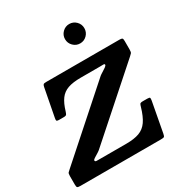

<svg xmlns="http://www.w3.org/2000/svg" viewBox="-278 -1182 1267 1344"><g transform="rotate(-30 355.0 -510.5)"><path d="M477.5 -864.5Q445.5 -864.5 422.5 -887.5Q399.5 -910.5 399.5 -943Q399.5 -975 422.5 -998Q445.5 -1021 477.5 -1021Q510 -1021 532.8 -998Q555.5 -975 555.5 -943Q555.5 -910.5 532.8 -887.5Q510 -864.5 477.5 -864.5ZM-50 -29.5V-96Q-50 -117.5 -44.2 -123.5Q-38.5 -129.5 -27.5 -139L487.5 -596.5Q496 -603.5 512 -613Q528 -622.5 541 -632Q554 -641.5 554 -648.5Q554 -656 541.5 -655.5Q529 -655 512.5 -655H360Q296.5 -655 256.5 -641Q216.5 -627 192 -593.8Q167.5 -560.5 150.5 -503Q146 -489 141.5 -482Q137 -475 119 -475H82.5Q63 -475 61.2 -481.5Q59.5 -488 62.5 -502.5L105.5 -727Q108.5 -741.5 113.5 -745.8Q118.5 -750 136.5 -750H727.5Q744.5 -750 749.8 -745.8Q755 -741.5 755 -724V-656Q755 -633.5 749.5 -627.2Q744 -621 733 -611L216 -152.5Q205.5 -144 190.5 -135.2Q175.5 -126.5 164 -118.8Q152.5 -111 152.5 -105Q152.5 -95.5 166 -95.2Q179.5 -95 204.5 -95H405Q469.5 -95 510.2 -110Q551 -125 577 -162.5Q603 -200 622.5 -267Q626.5 -281.5 630.5 -288.2Q634.5 -295 654.5 -295H689Q709 -295 710.8 -289Q712.5 -283 710 -267.5L665 -26.5Q661.5 -8 656.2 -4Q651 0 629 0H-20.5Q-40.5 0 -45.2 -4.8Q-50 -9.5 -50 -29.5Z"/></g></svg>

Font: Besley*
Style: Bold Italic
Weight: 700
Italic angle: -13°
Designer: Owen Earl
Foundry: indestructible type*
Version: Version 2.000; ttfautohint (v1.8.3)